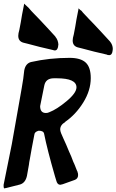

<svg xmlns="http://www.w3.org/2000/svg" viewBox="-67 -1051 644 1062"><path d="M255 -801V-797Q252 -772 236 -772Q232 -772 227 -774L223 -775Q151 -791 86 -809L62 -815Q34 -823 34 -853Q34 -866 40 -886Q42 -900 48 -928Q49 -935 51.5 -949Q54 -963 55 -970Q61 -1000 64 -1016V-1015Q66 -1025 66 -1027Q66 -1029 66 -1031Q67 -1031 76 -1022L91 -1008Q106 -990 122 -974Q147 -949 195 -897L240 -848H239Q254 -831 256 -805ZM556 -775V-771Q553 -746 537 -746Q533 -746 528 -747L524 -749Q452 -765 387 -783L363 -789Q335 -797 335 -827Q335 -840 341 -860Q343 -874 349 -902Q350 -909 352.5 -923Q355 -937 356 -944Q362 -974 365 -990V-989Q367 -999 367 -1001Q367 -1003 367 -1005Q368 -1005 377 -996L384 -991L392 -981Q412 -959 423 -948Q448 -923 496 -871L541 -822Q557 -803 557 -779ZM42 -30 -33 -11Q-35 -11 -37 -10.5Q-39 -10 -40 -9.5Q-41 -9 -42 -9Q-47 -9 -47 -20V-29L-2 -252Q5 -295 29 -427Q33 -450 41 -495Q49 -540 53 -563Q63 -618 67 -661Q74 -700 105 -708Q207 -731 318 -731Q379 -731 407 -705Q435 -679 435 -619Q435 -551 393.5 -484Q352 -417 292 -376H294Q266 -360 266 -335Q266 -327 271 -314Q275 -304 284.5 -283Q294 -262 299 -251L314 -215Q329 -183 338 -157L343 -146L344 -145V-144L346 -139Q347 -138 347 -137L352 -124Q357 -113 360 -104V-106L362 -99Q365 -92 365 -83Q365 -63 347 -56Q292 -37 277 -31L278 -32Q270 -29 266 -29Q250 -29 244 -53L237 -76Q194 -225 177 -311Q174 -328 147 -328Q124 -322 123 -306L109 -233Q101 -191 98 -171Q94 -152 93 -140Q91 -129 87.5 -109Q84 -89 82 -78Q73 -38 42 -30ZM205 -430Q247 -446 301.5 -491.5Q356 -537 356 -568Q356 -618 247 -618H231Q186 -618 178 -578L155 -464Q155 -426 187 -426Q197 -426 205 -430Z"/></svg>

Font: Bangerz Fix
Style: Regular
Weight: 400
Designer: vernon adams
Foundry: Vernon Adams
Version: Version 2.10;December 28, 2023;FontCreator 13.0.0.2683 64-bi